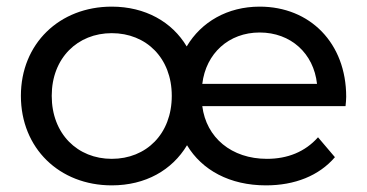

<svg xmlns="http://www.w3.org/2000/svg" viewBox="-20 -554 1107 579"><path d="M317 -75C214 -75 136 -150 136 -265C136 -379 214 -454 317 -454C421 -454 498 -379 498 -265C498 -150 421 -75 317 -75ZM590 -301C601 -393 670 -456 763 -456C857 -456 926 -393 936 -301ZM782 5C869 5 942 -24 990 -80L939 -140C900 -96 847 -75 785 -75C678 -75 602 -139 590 -234H1022C1023 -243 1024 -255 1024 -262C1024 -424 915 -534 763 -534C666 -534 587 -488 543 -414C499 -488 418 -534 317 -534C159 -534 43 -422 43 -265C43 -107 159 5 317 5C419 5 499 -41 544 -116C589 -41 673 5 782 5Z"/></svg>

Font: Montserrat-Alt1 Med
Style: Regular
Weight: 500
Designer: Differentunic
Foundry: Differentunic
Version: Version 7.222